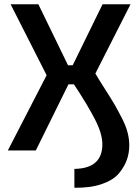

<svg xmlns="http://www.w3.org/2000/svg" viewBox="-20 -710 658 906"><path d="M596 -690 430 -363Q445 -337 475.5 -289.5Q506 -242 521 -216Q536 -190 555 -153Q574 -116 582 -85Q590 -54 590 -24Q590 11 579 43Q568 75 542 107Q516 139 462 158Q408 177 331 176V87Q463 85 463 -29Q463 -79 428 -147Q393 -215 329 -312H303L149 0H17L200 -355L30 -690H161L301 -402H323L464 -690Z"/></svg>

Font: Exo 2 Semi Bold
Style: Regular
Weight: 600
Designer: Natanael Gama
Version: Version 1.001;PS 001.001;hotconv 1.0.88;makeotf.lib2.5.64775